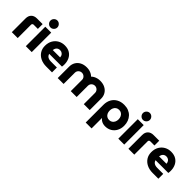

<svg xmlns="http://www.w3.org/2000/svg" viewBox="215 -2056 3576 3576"><g transform="rotate(45 2003.0 -268.5)"><path d="M54 0V-362Q54 -432 94 -472Q134 -512 205 -512H354V-386H243Q229 -386 219 -376.5Q209 -367 209 -352V0Z M423 0V-513H579V0ZM501 -571Q464 -571 437 -598Q410 -625 410 -662Q410 -699 437 -726.5Q464 -754 501 -754Q538 -754 565 -726.5Q592 -699 592 -662Q592 -625 565 -598Q538 -571 501 -571Z M961 0Q874 0 808 -32.5Q742 -65 705.5 -122.5Q669 -180 669 -256Q669 -340 704 -400Q739 -460 797.5 -492.5Q856 -525 927 -525Q1008 -525 1062.5 -491Q1117 -457 1145 -398.5Q1173 -340 1173 -265Q1173 -252 1171.5 -234.5Q1170 -217 1168 -207H832Q838 -181 855 -163Q872 -145 898 -136.5Q924 -128 956 -128H1113V0ZM828 -304H1023Q1021 -320 1017 -335Q1013 -350 1004.5 -361.5Q996 -373 985 -381.5Q974 -390 959.5 -395Q945 -400 927 -400Q904 -400 886 -392Q868 -384 856 -370.5Q844 -357 837.5 -339.5Q831 -322 828 -304Z M1263 0V-303Q1263 -366 1292.5 -416.5Q1322 -467 1377 -496Q1432 -525 1508 -525Q1546 -525 1578 -516.5Q1610 -508 1636.5 -493.5Q1663 -479 1682 -459H1684Q1704 -479 1730.5 -493.5Q1757 -508 1789.5 -516.5Q1822 -525 1860 -525Q1936 -525 1991 -496Q2046 -467 2076 -416.5Q2106 -366 2106 -303V0H1950V-298Q1950 -323 1937.5 -343.5Q1925 -364 1904 -377Q1883 -390 1856 -390Q1829 -390 1807.5 -377Q1786 -364 1774 -343.5Q1762 -323 1762 -298V0H1607V-298Q1607 -323 1594.5 -343.5Q1582 -364 1560.5 -377Q1539 -390 1512 -390Q1485 -390 1463.5 -377Q1442 -364 1430 -343.5Q1418 -323 1418 -298V0Z M2492 -525Q2557 -525 2607.5 -504.5Q2658 -484 2693.5 -446.5Q2729 -409 2748 -358.5Q2767 -308 2767 -247Q2767 -171 2735.5 -112.5Q2704 -54 2649 -21Q2594 12 2521 12Q2490 12 2462.5 4Q2435 -4 2412.5 -19Q2390 -34 2375 -56H2372V217H2217V-247Q2217 -332 2251 -394Q2285 -456 2347 -490.5Q2409 -525 2492 -525ZM2492 -391Q2456 -391 2429.5 -373.5Q2403 -356 2389 -325.5Q2375 -295 2375 -257Q2375 -219 2389 -189Q2403 -159 2429.5 -141.5Q2456 -124 2492 -124Q2528 -124 2554 -141.5Q2580 -159 2594.5 -189Q2609 -219 2609 -257Q2609 -295 2594.5 -325.5Q2580 -356 2554 -373.5Q2528 -391 2492 -391Z M2859 0V-513H3015V0ZM2937 -571Q2900 -571 2873 -598Q2846 -625 2846 -662Q2846 -699 2873 -726.5Q2900 -754 2937 -754Q2974 -754 3001 -726.5Q3028 -699 3028 -662Q3028 -625 3001 -598Q2974 -571 2937 -571Z M3125 0V-362Q3125 -432 3165 -472Q3205 -512 3276 -512H3425V-386H3314Q3300 -386 3290 -376.5Q3280 -367 3280 -352V0Z M3762 0Q3675 0 3609 -32.5Q3543 -65 3506.5 -122.5Q3470 -180 3470 -256Q3470 -340 3505 -400Q3540 -460 3598.5 -492.5Q3657 -525 3728 -525Q3809 -525 3863.5 -491Q3918 -457 3946 -398.5Q3974 -340 3974 -265Q3974 -252 3972.5 -234.5Q3971 -217 3969 -207H3633Q3639 -181 3656 -163Q3673 -145 3699 -136.5Q3725 -128 3757 -128H3914V0ZM3629 -304H3824Q3822 -320 3818 -335Q3814 -350 3805.5 -361.5Q3797 -373 3786 -381.5Q3775 -390 3760.5 -395Q3746 -400 3728 -400Q3705 -400 3687 -392Q3669 -384 3657 -370.5Q3645 -357 3638.5 -339.5Q3632 -322 3629 -304Z"/></g></svg>

Font: MuseoModerno Thin
Style: Bold
Weight: 700
Version: Version 1.003